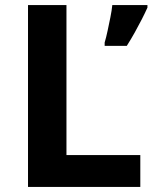

<svg xmlns="http://www.w3.org/2000/svg" viewBox="-20 -734 605 754"><path d="M90 0V-714H241V-125H531V0ZM559 -704Q549 -682 536.5 -657.5Q524 -633 509.5 -607Q495 -581 478 -554H391V-567Q397 -587 402.5 -613Q408 -639 413.5 -666Q419 -693 421 -714H559Z"/></svg>

Font: Noto Sans Bamum
Style: Regular
Weight: 400
Designer: Monotype Design Team
Foundry: Monotype Imaging Inc.
Version: Version 2.001